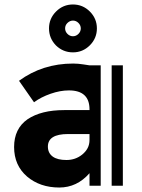

<svg xmlns="http://www.w3.org/2000/svg" viewBox="-20 -830 634 858"><path d="M230 -627Q199 -659 199 -703Q199 -747 230.5 -778.5Q262 -810 306 -810Q350 -810 381.5 -778.5Q413 -747 413 -703Q413 -659 381.5 -627.5Q350 -596 306 -596Q262 -596 230 -627ZM281 -727Q271 -717 271 -703Q271 -689 281.5 -678.5Q292 -668 306 -668Q320 -668 330.5 -678.5Q341 -689 341 -703Q341 -717 330.5 -727.5Q320 -738 306 -738Q292 -738 281 -727ZM479 -538V0H529V-538ZM380 -538Q367 -540 354 -542Q343 -544 330 -545Q317 -546 307 -546Q170 -546 65 -469L132 -373Q163 -396 206 -411Q249 -426 288 -426Q380 -426 380 -341V-338H267Q164 -338 103 -297Q43 -255 43 -173Q43 -91 101 -41Q159 8 245 8Q324 8 380 -56V0H430V-538H381ZM380 -205Q380 -184 371.5 -168Q363 -152 347 -139Q317 -115 277 -115Q237 -115 216 -130Q194 -146 194 -175Q194 -231 284 -231H380Z"/></svg>

Font: Balans
Style: Regular
Weight: 400
Designer: Thomas Breure
Foundry: Thomas Breure
Version: Version 2.001